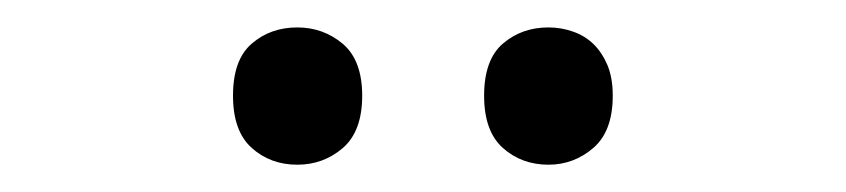

<svg xmlns="http://www.w3.org/2000/svg" viewBox="-20 -751 617 140"><path d="M149.9 -681.2Q149.9 -707.5 163.6 -719.2Q177.2 -731 196.8 -731Q215.8 -731 230 -719Q244.1 -707 244.1 -681.2Q244.1 -655.3 230 -643.1Q215.8 -630.9 196.8 -630.9Q177.2 -630.9 163.6 -643.1Q149.9 -655.3 149.9 -681.2ZM333 -681.2Q333 -707.5 346.7 -719.2Q360.4 -731 379.9 -731Q389.2 -731 397.7 -728Q406.2 -725.1 412.6 -719Q418.9 -712.9 422.9 -703.6Q426.8 -694.3 426.8 -681.2Q426.8 -655.3 412.6 -643.1Q398.4 -630.9 379.9 -630.9Q360.4 -630.9 346.7 -643.1Q333 -655.3 333 -681.2Z"/></svg>

Font: Genotype
Style: Regular
Weight: 400
Foundry: Ascender Corporation
Version: Version 1.00